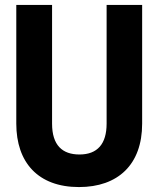

<svg xmlns="http://www.w3.org/2000/svg" viewBox="-20 -749 642 778"><path d="M300 9C458 9 556 -82 556 -248V-729H412V-248C412 -166 375 -123 302 -123C233 -123 191 -160 191 -248V-729H46V-248C46 -91 134 9 300 9Z"/></svg>

Font: Mona Sans SemiCondensed
Style: Bold
Weight: 700
Width: 4
Designer: Deni Anggara
Foundry: GitHub
Version: Version 2.000